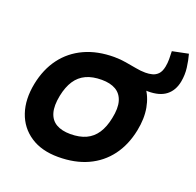

<svg xmlns="http://www.w3.org/2000/svg" viewBox="-151 -1051 1245 1220"><g transform="rotate(20 471.0 -440.5)"><path d="M760.1 -577.2Q739.1 -577.2 719.1 -580.9Q699.1 -584.7 685.6 -590.2L472.9 -709.5Q520.8 -709.5 561.3 -703.3Q601.8 -697 636.8 -690.2Q671.8 -683.5 702.8 -683.5Q726.9 -683.5 748.8 -689Q770.8 -694.5 787.5 -711.5Q804.2 -728.6 811.2 -763.6Q816.2 -789 816.2 -815.7Q816.3 -842.4 814.8 -869.3L922.6 -891.3Q934 -849.9 940 -803.2Q946 -756.5 937 -708.2Q925 -645.2 881.8 -611.2Q838.6 -577.2 760.1 -577.2ZM365.1 9.5Q252.6 9.5 177.4 -40.5Q102.1 -90.4 72.6 -177.4Q43.1 -264.4 65.1 -375.5Q86.1 -480.3 141.8 -554.9Q197.5 -629.4 284.5 -669.5Q371.5 -709.5 485.5 -709.5Q569 -709.5 632 -680.5Q694.9 -651.5 733.9 -599.3Q772.9 -547.1 785.7 -476.3Q798.4 -405.6 781.4 -322.1Q760.4 -217.7 705 -143.4Q649.5 -69.1 563.8 -29.8Q478.1 9.5 365.1 9.5ZM387.9 -153.8Q450.1 -153.8 493.5 -173.9Q537 -194.1 564.6 -235.7Q592.1 -277.4 604.7 -340.5Q619.7 -411.2 606.2 -456.9Q592.6 -502.5 555.2 -524.4Q517.8 -546.2 459.7 -546.2Q397.9 -546.2 354.3 -526.1Q310.6 -505.9 283.2 -464.5Q255.9 -423.1 242.9 -359.5Q228.8 -288.8 241.9 -243.1Q255 -197.5 292.6 -175.6Q330.2 -153.8 387.9 -153.8Z"/></g></svg>

Font: REM Medium
Style: Italic
Weight: 500
Italic angle: -11°
Designer: Octavio Pardo
Foundry: Ashler Design
Version: Version 1.005;gftools[0.9.28]